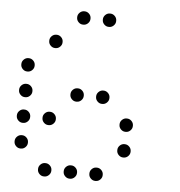

<svg xmlns="http://www.w3.org/2000/svg" viewBox="-49 -723 698 745"><g transform="rotate(5 300.0 -350.0)"><path d="M249 -676Q239 -676 231.5 -668.5Q224 -661 224 -651V-649Q224 -639 231.5 -631.5Q239 -624 249 -624H251Q261 -624 268.5 -631.5Q276 -639 276 -649V-651Q276 -661 268.5 -668.5Q261 -676 251 -676ZM349 -676Q339 -676 331.5 -668.5Q324 -661 324 -651V-649Q324 -639 331.5 -631.5Q339 -624 349 -624H351Q361 -624 368.5 -631.5Q376 -639 376 -649V-651Q376 -661 368.5 -668.5Q361 -676 351 -676ZM149 -576Q139 -576 131.5 -568.5Q124 -561 124 -551V-549Q124 -539 131.5 -531.5Q139 -524 149 -524H151Q161 -524 168.5 -531.5Q176 -539 176 -549V-551Q176 -561 168.5 -568.5Q161 -576 151 -576ZM49 -476Q39 -476 31.5 -468.5Q24 -461 24 -451V-449Q24 -439 31.5 -431.5Q39 -424 49 -424H51Q61 -424 68.5 -431.5Q76 -439 76 -449V-451Q76 -461 68.5 -468.5Q61 -476 51 -476ZM49 -376Q39 -376 31.5 -368.5Q24 -361 24 -351V-349Q24 -339 31.5 -331.5Q39 -324 49 -324H51Q61 -324 68.5 -331.5Q76 -339 76 -349V-351Q76 -361 68.5 -368.5Q61 -376 51 -376ZM249 -376Q239 -376 231.5 -368.5Q224 -361 224 -351V-349Q224 -339 231.5 -331.5Q239 -324 249 -324H251Q261 -324 268.5 -331.5Q276 -339 276 -349V-351Q276 -361 268.5 -368.5Q261 -376 251 -376ZM349 -376Q339 -376 331.5 -368.5Q324 -361 324 -351V-349Q324 -339 331.5 -331.5Q339 -324 349 -324H351Q361 -324 368.5 -331.5Q376 -339 376 -349V-351Q376 -361 368.5 -368.5Q361 -376 351 -376ZM49 -276Q39 -276 31.5 -268.5Q24 -261 24 -251V-249Q24 -239 31.5 -231.5Q39 -224 49 -224H51Q61 -224 68.5 -231.5Q76 -239 76 -249V-251Q76 -261 68.5 -268.5Q61 -276 51 -276ZM149 -276Q139 -276 131.5 -268.5Q124 -261 124 -251V-249Q124 -239 131.5 -231.5Q139 -224 149 -224H151Q161 -224 168.5 -231.5Q176 -239 176 -249V-251Q176 -261 168.5 -268.5Q161 -276 151 -276ZM449 -276Q439 -276 431.5 -268.5Q424 -261 424 -251V-249Q424 -239 431.5 -231.5Q439 -224 449 -224H451Q461 -224 468.5 -231.5Q476 -239 476 -249V-251Q476 -261 468.5 -268.5Q461 -276 451 -276ZM49 -176Q39 -176 31.5 -168.5Q24 -161 24 -151V-149Q24 -139 31.5 -131.5Q39 -124 49 -124H51Q61 -124 68.5 -131.5Q76 -139 76 -149V-151Q76 -161 68.5 -168.5Q61 -176 51 -176ZM449 -176Q439 -176 431.5 -168.5Q424 -161 424 -151V-149Q424 -139 431.5 -131.5Q439 -124 449 -124H451Q461 -124 468.5 -131.5Q476 -139 476 -149V-151Q476 -161 468.5 -168.5Q461 -176 451 -176ZM149 -76Q139 -76 131.5 -68.5Q124 -61 124 -51V-49Q124 -39 131.5 -31.5Q139 -24 149 -24H151Q161 -24 168.5 -31.5Q176 -39 176 -49V-51Q176 -61 168.5 -68.5Q161 -76 151 -76ZM249 -76Q239 -76 231.5 -68.5Q224 -61 224 -51V-49Q224 -39 231.5 -31.5Q239 -24 249 -24H251Q261 -24 268.5 -31.5Q276 -39 276 -49V-51Q276 -61 268.5 -68.5Q261 -76 251 -76ZM349 -76Q339 -76 331.5 -68.5Q324 -61 324 -51V-49Q324 -39 331.5 -31.5Q339 -24 349 -24H351Q361 -24 368.5 -31.5Q376 -39 376 -49V-51Q376 -61 368.5 -68.5Q361 -76 351 -76Z"/></g></svg>

Font: Doto Rounded
Style: Regular
Weight: 400
Monospace: yes
Version: Version 1.000